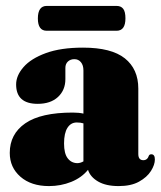

<svg xmlns="http://www.w3.org/2000/svg" viewBox="-20 -619 544 649"><path d="M13 -102Q13 -166 65.5 -202.2Q118 -238.5 226 -238.5Q246.5 -238.5 262 -235V-381Q262 -398.5 253.5 -408.8Q245 -419 231.5 -419Q218 -419 209.5 -411Q201 -403 201 -389.5V-351.5Q201 -314.5 176 -291.2Q151 -268 107.5 -268Q34.5 -268 34.5 -333.5Q34.5 -363.5 59.5 -392.2Q84.5 -421 135 -439.5Q185.5 -458 260.5 -458Q356.5 -458 402 -421.8Q447.5 -385.5 447.5 -319.5V-98.5Q447.5 -77.5 464.5 -77.5Q478.5 -77.5 483.5 -93.5Q486 -97.5 491.5 -97.5Q503.5 -97.5 503.5 -80Q503.5 -62 490.2 -41Q477 -20 450 -5Q423 10 381 10Q338 10 311.5 -5.5Q285 -21 277.5 -45Q256 -18.5 220.8 -4.2Q185.5 10 145.5 10Q85.5 10 49.2 -21.5Q13 -53 13 -102ZM196.5 -134Q196.5 -100 208.8 -84Q221 -68 241 -67.5Q251.5 -67.5 262 -73.5V-202Q252.5 -205 239.5 -205Q219.5 -205 208 -187Q196.5 -169 196.5 -134ZM108 -556.5Q108 -599 138 -599H374Q389 -599 396.5 -589.2Q404 -579.5 404 -557Q404 -515 374 -515H138Q108 -515 108 -556.5Z"/></svg>

Font: Fraunces 144pt Soft Black
Style: Regular
Weight: 900
Version: Version 1.000;[b76b70a41]